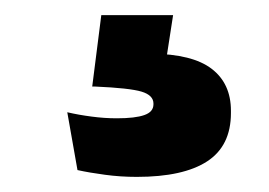

<svg xmlns="http://www.w3.org/2000/svg" viewBox="-20 -36 356 254"><path d="M114 -16H209L196 68L137.5 36Q148.5 35.5 159 35.2Q169.5 35 180 35Q234.5 35.5 260 55Q285.5 74.5 285.5 110.5V113.5Q285.5 157 254 177.5Q222.5 198 161 198Q139 198 118.8 195.2Q98.5 192.5 82.5 189L69 112.5Q84 116 101 118.2Q118 120.5 134.5 120.5Q159 120.5 171 116.2Q183 112 183 102V101Q183 90 167.2 85.2Q151.5 80.5 106 78.5Q104 78.5 103 78.5Q102 78.5 102 78.5Z"/></svg>

Font: Anek Malayalam
Style: Bold
Weight: 700
Version: Version 1.003